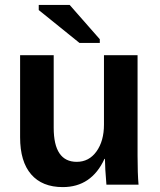

<svg xmlns="http://www.w3.org/2000/svg" viewBox="-20 -753 651 783"><path d="M62 -528H199V-232Q199 -93 293 -93Q343 -93 373.5 -135.5Q404 -178 404 -245V-528H541V-118Q541 -45 545 0H414Q408 -70 408 -105H406Q353 10 236 10Q152 10 107 -42Q62 -94 62 -193ZM387 -578H304L138 -712V-733H264L387 -593Z"/></svg>

Font: Libra Sans
Style: Bold
Weight: 700
Foundry: Context Ltd
Version: Version 1.000